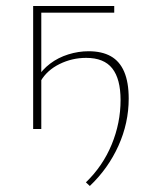

<svg xmlns="http://www.w3.org/2000/svg" viewBox="-20 -428 485 637"><path d="M278 189 265 177Q321 123 350.5 51.5Q380 -20 380 -96Q380 -166 352.5 -201Q325 -236 266 -236Q219 -236 177.5 -215.5Q136 -195 115 -159L102 -168Q120 -197 146.5 -217Q173 -237 206.5 -247.5Q240 -258 274 -258Q318 -258 347.5 -241.5Q377 -225 392 -190Q407 -155 407 -101Q407 -20 373 55.5Q339 131 278 189ZM90 0V-408H117V0ZM104 -386V-408H359V-386Z"/></svg>

Font: Ysabeau Office Thin
Style: Regular
Weight: 250
Designer: Christian Thalmann (Catharsis Fonts)
Version: Version 2.001;gftools[0.9.30]; featfreeze: tnum,lnum,ss02